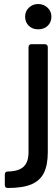

<svg xmlns="http://www.w3.org/2000/svg" viewBox="-20 -729 280 956"><path d="M105 -646Q105 -673 124 -691Q143 -709 170 -709Q197 -709 216.5 -691Q236 -673 236 -646Q236 -619 218 -601Q200 -583 170 -583Q141 -583 123 -601Q105 -619 105 -646ZM4 192V140Q4 125 19 125Q73 124 97.5 101Q122 78 122 29V-494Q122 -501 126 -505Q130 -509 137 -509H203Q210 -509 214 -505Q218 -501 218 -494V28Q218 93 198.5 132Q179 171 136 189Q93 207 19 207Q4 207 4 192Z"/></svg>

Font: Barlow_Medium_SS
Style: Regular
Weight: 500
Designer: Jeremy Tribby
Foundry: Jeremy Tribby
Version: Version 1.101 August 23, 2024